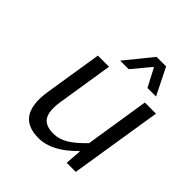

<svg xmlns="http://www.w3.org/2000/svg" viewBox="-200 -854 1000 1000"><g transform="rotate(45 300.0 -354.0)"><path d="M258.8 -573.2 378.9 -721.2H449.2L522.9 -573.2H460L408.2 -671.9H403.8L321.8 -573.2ZM244.1 13.2Q158.2 13.2 125 -38.6Q91.8 -90.3 107.9 -192.9L158.2 -509.8H240.2L191.9 -204.1Q179.7 -128.4 200.2 -93.3Q220.7 -58.1 280.8 -58.1Q321.8 -58.1 360.1 -80.6Q398.4 -103 448.2 -154.8L503.9 -509.8H585.9L504.9 0H438L444.8 -89.8H440.9Q341.3 13.2 244.1 13.2Z"/></g></svg>

Font: Office Code Pro D Italic
Style: Regular
Weight: 400
Italic angle: -9°
Designer: Nathan Rutzky & Paul D. Hunt
Foundry: Adobe Systems Incorporated
Version: Version 1.004;PS 001.004;hotconv 1.0.70;makeotf.lib2.5.58329